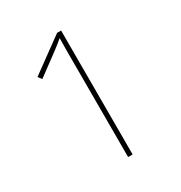

<svg xmlns="http://www.w3.org/2000/svg" viewBox="-168 -836 905 958"><g transform="rotate(-30 285.0 -357.0)"><path d="M320 0H294V-563Q294 -592 294 -614Q294 -636 294.5 -654Q295 -672 295 -685Q283 -675 271.5 -665.5Q260 -656 241 -642L118 -551L102 -572L297 -714H320Z"/></g></svg>

Font: Noto Sans Cham Thin
Style: Regular
Weight: 250
Version: Version 2.002